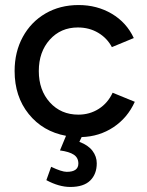

<svg xmlns="http://www.w3.org/2000/svg" viewBox="-20 -532 582 762"><path d="M164 183 183 130Q225 150 245 150Q291 150 291 117Q291 94 273 82Q255 70 218 65L242 7Q150 -10 94 -79.5Q38 -149 38 -250Q38 -326 70.5 -385.5Q103 -445 160.5 -478.5Q218 -512 292 -512Q365 -512 423.5 -477.5Q482 -443 511 -381L424 -345Q405 -381 369.5 -402Q334 -423 289 -423Q221 -423 177.5 -374.5Q134 -326 134 -250Q134 -174 178 -125.5Q222 -77 291 -77Q336 -77 372 -100Q408 -123 427 -164L515 -128Q486 -64 430 -27Q374 10 304 12L295 31Q330 44 347 66.5Q364 89 364 116Q364 159 338 184.5Q312 210 259 210Q214 210 164 183Z"/></svg>

Font: Oak Sans Medium
Style: Regular
Weight: 500
Designer: Erik Kennedy, Walven
Foundry: Erik Kennedy, Walven
Version: Version 1.000